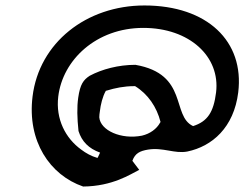

<svg xmlns="http://www.w3.org/2000/svg" viewBox="-20 -684 896 702"><path d="M521 -137C577 -146 618 -121 665 -130C756 -149 835 -218 851 -346C874 -533 738 -664 508 -664C296 -664 123 -528 99 -331C79 -168 162 -44 284 -2C392 -3 457 -47 489 -63L464 -96C474 -124 492 -132 521 -137ZM335 -107C314 -113 294 -124 277 -137C220 -178 183 -248 193 -331C209 -465 332 -582 504 -582C673 -582 786 -477 770 -346C761 -274 739 -240 686 -223C606 -260 670 -413 475 -447C413 -447 353 -431 308 -407C285 -392 273 -376 266 -327C261 -292 262 -253 267 -205C279 -167 304 -141 346 -126L337 -107ZM567 -238 565 -235C553 -213 529 -195 499 -188C423 -173 347 -207 343 -255C343 -262 344 -270 345 -276C348 -302 355 -331 367 -352L371 -353C400 -362 434 -369 470 -369H474C521 -340 553 -293 567 -238Z"/></svg>

Font: Bluebird
Style: LiExtObl
Weight: 300
Designer: Jasper
Foundry: Cannot Into Space Fonts
Version: Version 0.98